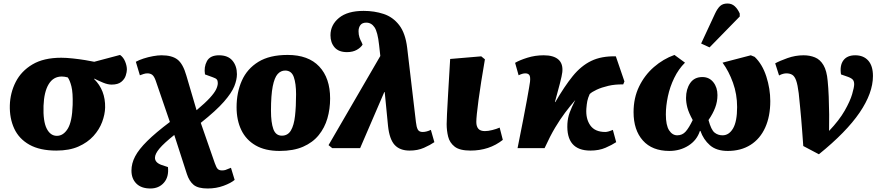

<svg xmlns="http://www.w3.org/2000/svg" viewBox="-20 -844 5036 1094"><path d="M301 14Q207 14 147.5 -19.5Q88 -53 61 -111.5Q34 -170 36 -244Q38 -315 69.5 -377Q101 -439 165 -477Q229 -515 329 -515Q357 -515 394.5 -511Q432 -507 465.5 -501.5Q499 -496 517 -492L664 -531Q683 -518 693 -493.5Q703 -469 703 -448Q703 -434 696.5 -413.5Q690 -393 671 -377.5Q652 -362 616 -362Q594 -362 567.5 -373Q541 -384 517 -396L516 -394Q581 -330 579 -231Q578 -192 562 -149Q546 -106 512.5 -69Q479 -32 427 -9Q375 14 301 14ZM304 -70Q341 -70 366 -110.5Q391 -151 394 -246Q396 -316 387 -351.5Q378 -387 366 -403Q347 -408 332 -408Q284 -408 257.5 -364.5Q231 -321 228 -241Q225 -153 246 -111.5Q267 -70 304 -70Z M837 230Q785 230 757 202Q729 174 729 128Q729 87 750 47Q771 7 819 -40.5Q867 -88 948 -149L867 -385Q858 -410 847 -418Q836 -426 820 -426Q809 -426 798.5 -422.5Q788 -419 777 -415L754 -492Q772 -502 798 -510.5Q824 -519 852 -524Q880 -529 900 -529Q960 -529 991.5 -504.5Q1023 -480 1042 -413L1100 -216Q1150 -258 1176 -286.5Q1202 -315 1211.5 -335Q1221 -355 1221 -371Q1221 -384 1215.5 -391Q1210 -398 1192 -404L1148 -420Q1141 -462 1159 -495.5Q1177 -529 1228 -529Q1279 -529 1304.5 -498.5Q1330 -468 1330 -421Q1330 -390 1315 -352.5Q1300 -315 1256 -264.5Q1212 -214 1124 -144L1204 86Q1213 112 1221.5 119.5Q1230 127 1245 127Q1256 127 1264.5 124.5Q1273 122 1296 112L1317 181Q1296 199 1254 214.5Q1212 230 1163 230Q1108 230 1083 209Q1058 188 1045 148L973 -75Q914 -28 888.5 2.5Q863 33 863 55Q863 68 871.5 78Q880 88 898 95L937 108Q943 164 914 197Q885 230 837 230Z M1573 16Q1491 16 1436.5 -15.5Q1382 -47 1355 -103Q1328 -159 1328 -233Q1328 -317 1358 -384.5Q1388 -452 1452 -491.5Q1516 -531 1619 -531Q1737 -531 1799 -465Q1861 -399 1861 -283Q1861 -223 1845.5 -169.5Q1830 -116 1796 -74Q1762 -32 1707 -8Q1652 16 1573 16ZM1586 -71Q1620 -71 1637.5 -100.5Q1655 -130 1661 -183.5Q1667 -237 1667 -307Q1667 -368 1654 -405Q1641 -442 1605 -442Q1580 -442 1562 -422Q1544 -402 1534 -352Q1524 -302 1524 -213Q1524 -146 1537.5 -108.5Q1551 -71 1586 -71Z M2314 14Q2258 14 2228.5 -18.5Q2199 -51 2191 -126L2172 -320L2169 -318L2032 0H1873L1852 -17L2147 -525L2140 -588Q2132 -662 2114 -688.5Q2096 -715 2067 -715Q2044 -715 2033.5 -701Q2023 -687 2023 -666Q2023 -647 2028 -631.5Q2033 -616 2041 -602L2046 -590Q2036 -573 2013 -560Q1990 -547 1957 -547Q1910 -547 1886.5 -574Q1863 -601 1863 -643Q1863 -702 1911.5 -742Q1960 -782 2052 -782Q2113 -782 2166 -764.5Q2219 -747 2254.5 -701Q2290 -655 2300 -572L2350 -148Q2353 -120 2360.5 -106Q2368 -92 2388 -92Q2410 -92 2435 -104L2455 -34Q2432 -18 2396 -2Q2360 14 2314 14Z M2661 14Q2599 14 2570.5 -8.5Q2542 -31 2533.5 -65.5Q2525 -100 2525 -137Q2525 -153 2527 -195Q2529 -237 2533.5 -313Q2538 -389 2545 -508L2722 -523L2743 -506Q2719 -367 2706.5 -273.5Q2694 -180 2694 -149Q2694 -124 2705.5 -110.5Q2717 -97 2743 -97Q2761 -97 2785 -103Q2809 -109 2827 -117L2845 -47Q2768 14 2661 14Z M3344 14Q3205 14 3213 -139Q3215 -173 3226 -203Q3237 -233 3258 -274Q3227 -238 3199.5 -201.5Q3172 -165 3143.5 -117.5Q3115 -70 3083 0H2929Q2966 -184 2982 -272.5Q2998 -361 3000 -378Q3003 -407 2996 -416.5Q2989 -426 2973 -426Q2957 -426 2935 -415L2915 -486Q2940 -501 2984.5 -515Q3029 -529 3078 -529Q3134 -529 3161.5 -505Q3189 -481 3184 -433Q3182 -414 3170 -367.5Q3158 -321 3142 -263L3144 -262Q3196 -352 3243.5 -410.5Q3291 -469 3349 -497Q3407 -525 3489 -523L3538 -380L3531 -363Q3485 -364 3446.5 -355Q3408 -346 3380 -333Q3352 -320 3340 -308Q3330 -286 3326.5 -268.5Q3323 -251 3321 -225Q3317 -167 3343.5 -129.5Q3370 -92 3429 -92Q3444 -92 3472 -104L3491 -34Q3467 -18 3430 -2Q3393 14 3344 14Z M3794 16Q3696 16 3643 -43.5Q3590 -103 3590 -205Q3590 -286 3621.5 -351Q3653 -416 3706 -462Q3759 -508 3823 -531L3883 -487Q3846 -450 3821.5 -399.5Q3797 -349 3785.5 -294.5Q3774 -240 3774 -192Q3774 -130 3792.5 -101.5Q3811 -73 3839 -73Q3868 -73 3887 -94.5Q3906 -116 3927 -160Q3904 -202 3896.5 -231Q3889 -260 3889 -286Q3889 -336 3912.5 -370.5Q3936 -405 3982 -405Q4021 -405 4044.5 -375.5Q4068 -346 4068 -302Q4068 -265 4055 -230.5Q4042 -196 4017 -160Q4032 -104 4051.5 -88.5Q4071 -73 4097 -73Q4134 -73 4157 -112.5Q4180 -152 4180 -234Q4180 -307 4156.5 -372.5Q4133 -438 4097 -487L4258 -529L4280 -520Q4324 -478 4346.5 -408Q4369 -338 4369 -268Q4369 -181 4340 -117Q4311 -53 4256.5 -18.5Q4202 16 4127 16Q4062 16 4025 -16.5Q3988 -49 3971 -98H3968Q3951 -45 3903 -14.5Q3855 16 3794 16ZM4023 -574 3975 -596 4054 -766Q4068 -796 4083.5 -810Q4099 -824 4125 -824Q4150 -824 4167 -808Q4184 -792 4195 -767V-750Z M4646 35 4557 -12Q4553 -63 4550.5 -100Q4548 -137 4545 -168.5Q4542 -200 4539 -233.5Q4536 -267 4531 -313Q4525 -361 4516.5 -385Q4508 -409 4494.5 -417.5Q4481 -426 4460 -426Q4453 -426 4442.5 -423.5Q4432 -421 4419 -414L4397 -483Q4422 -497 4467 -513Q4512 -529 4559 -529Q4594 -529 4623.5 -517Q4653 -505 4672 -473Q4691 -441 4696 -383Q4700 -344 4702 -293.5Q4704 -243 4704.5 -191.5Q4705 -140 4704 -98Q4762 -159 4793 -213.5Q4824 -268 4835.5 -307.5Q4847 -347 4847 -364Q4847 -380 4840 -389Q4833 -398 4812 -406L4772 -420Q4764 -471 4785.5 -500Q4807 -529 4853 -529Q4900 -529 4927 -499Q4954 -469 4954 -411Q4954 -314 4878 -202.5Q4802 -91 4646 35Z"/></svg>

Font: Literata 12pt ExtraBold
Style: Italic
Weight: 800
Italic angle: -2°
Designer: Latin by Veronika Burian and Jose Scaglione. Greek by Irene Vlachou. Cyrillic by Vera Evstafieva
Foundry: TypeTogether
Version: Version 3.002